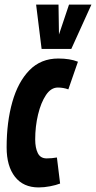

<svg xmlns="http://www.w3.org/2000/svg" viewBox="-20 -810 420 840"><path d="M149 10Q82 10 45.5 -36.5Q9 -83 9 -165Q9 -276 34 -364Q59 -452 109 -503Q159 -554 235 -554Q286 -554 321 -540L279 -419Q257 -427 233 -427Q203 -427 181 -394Q159 -361 146.5 -309Q134 -257 134 -200Q134 -163 145.5 -140Q157 -117 184 -117Q207 -117 229 -121L243 -7Q225 0 199 5Q173 10 149 10ZM380 -790 292 -596H162L138 -790H236L238 -659L282 -790Z"/></svg>

Font: Georama ExtraCondensed
Style: Bold Italic
Weight: 700
Width: 2
Italic angle: -9°
Designer: Jean-Baptiste Levee
Foundry: Production Type
Version: Version 1.000